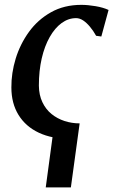

<svg xmlns="http://www.w3.org/2000/svg" viewBox="-20 -576 490 810"><path d="M276 10Q199.5 10 144 -16Q88.5 -42 58.2 -91Q28 -140 28 -207Q27.5 -267.5 46.2 -328.8Q65 -390 102.2 -441.5Q139.5 -493 195 -524.2Q250.5 -555.5 323 -555.5Q350.5 -555.5 383 -550Q415.5 -544.5 438 -534L407.5 -422L385.5 -425Q373.5 -446.5 359.5 -463.2Q345.5 -480 330.8 -489.8Q316 -499.5 301 -499.5Q268.5 -499.5 240 -478.8Q211.5 -458 189.8 -419.8Q168 -381.5 156 -329.5Q144 -277.5 144 -214.5Q144.5 -175 158.8 -145Q173 -115 197.2 -95.2Q221.5 -75.5 252.2 -65.5Q283 -55.5 316 -55.5ZM207.5 -41.5 316 -55.5 279 214.5H173Z"/></svg>

Font: Merriweather 48pt Medium
Style: Italic
Weight: 500
Italic angle: -7.8°
Version: Version 2.101